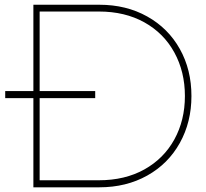

<svg xmlns="http://www.w3.org/2000/svg" viewBox="-20 -798 879 818"><path d="M795.6 -388.9Q795.6 -277.8 746.1 -188.9Q696.7 -100 607.2 -50Q517.8 0 403.3 0H122.2V-380H2.2V-410H122.2V-777.8H403.3Q517.8 -777.8 607.2 -727.8Q696.7 -677.8 746.1 -589.4Q795.6 -501.1 795.6 -388.9ZM767.8 -388.9Q767.8 -492.2 722.8 -574.4Q677.8 -656.7 595 -702.8Q512.2 -748.9 401.1 -748.9H148.9V-410H385.6V-380H148.9V-30H401.1Q512.2 -30 595 -76.1Q677.8 -122.2 722.8 -203.9Q767.8 -285.6 767.8 -388.9Z"/></svg>

Font: Paperlogy 1 Thin
Style: Regular
Weight: 250
Designer: redesigned by Lee Juim, glyphs from Gmarket Sans & Montserrat
Foundry: PT&
Version: Version 1.001